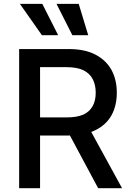

<svg xmlns="http://www.w3.org/2000/svg" viewBox="-20 -984 685 1004"><path d="M80.1 0Q80.1 -181.6 80.1 -727.5Q144.5 -727.5 338.9 -727.5Q423.8 -727.5 479.5 -698.2Q535.2 -668.9 563.5 -617.2Q590.8 -566.4 590.8 -499Q590.8 -432.6 563.5 -381.8Q535.2 -331.1 479.5 -303.7Q422.9 -275.4 338.9 -275.4Q273.4 -275.4 142.6 -275.4Q142.6 -298.8 142.6 -370.1Q189.5 -370.1 329.1 -370.1Q381.8 -370.1 416 -384.8Q449.2 -400.4 464.8 -429.7Q480.5 -458 480.5 -499Q480.5 -540 464.8 -570.3Q449.2 -600.6 415 -617.2Q381.8 -632.8 327.1 -632.8Q281.2 -632.8 189.5 -632.8Q189.5 -474.6 189.5 0Q162.1 0 80.1 0ZM438.5 -328.1Q483.4 -246.1 618.2 0Q586.9 0 493.2 0Q449.2 -82 317.4 -328.1Q347.7 -328.1 438.5 -328.1ZM199.2 -799.8Q170.9 -840.8 84 -963.9Q113.3 -963.9 201.2 -963.9Q221.7 -922.9 284.2 -799.8Q262.7 -799.8 199.2 -799.8ZM358.4 -799.8Q337.9 -840.8 275.4 -963.9Q304.7 -963.9 391.6 -963.9Q404.3 -922.9 441.4 -799.8Q420.9 -799.8 358.4 -799.8Z"/></svg>

Font: DeepSea
Style: Medium
Weight: 500
Designer: Stem
Version: Version 3.019;git-0a5106e0b